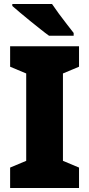

<svg xmlns="http://www.w3.org/2000/svg" viewBox="-20 -947 448 967"><path d="M378 0H31V-103L112 -137V-577L31 -611V-714H378V-611L297 -577V-137L378 -103ZM242 -927Q256 -906 276.5 -878Q297 -850 317.5 -824Q338 -798 351 -781V-767H227Q210 -779 185 -799Q160 -819 132.5 -841Q105 -863 81 -883.5Q57 -904 42 -917V-927Z"/></svg>

Font: Noto Sans Malayalam SemiCondensed Black
Style: Regular
Weight: 900
Width: 4
Designer: Jelle Bosma - Monotype Design Team
Foundry: Monotype Imaging Inc.
Version: Version 2.104; ttfautohint (v1.8.4.7-5d5b)